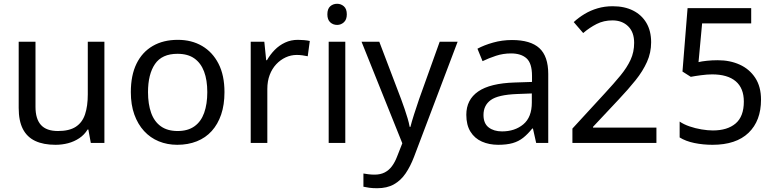

<svg xmlns="http://www.w3.org/2000/svg" viewBox="-20 -757 4107 1017"><path d="M533 -536V0H461L448 -71H444Q427 -43 400 -25Q373 -7 341 1.5Q309 10 274 10Q210 10 166.5 -10.5Q123 -31 101 -74Q79 -117 79 -185V-536H168V-191Q168 -127 197 -95Q226 -63 287 -63Q347 -63 381.5 -85.5Q416 -108 430.5 -151.5Q445 -195 445 -257V-536Z M1169 -269Q1169 -202 1151.5 -150.5Q1134 -99 1101.5 -63Q1069 -27 1022.5 -8.5Q976 10 919 10Q866 10 821 -8.5Q776 -27 743 -63Q710 -99 691.5 -150.5Q673 -202 673 -269Q673 -358 703 -419.5Q733 -481 789 -513.5Q845 -546 922 -546Q995 -546 1050.5 -513.5Q1106 -481 1137.5 -419.5Q1169 -358 1169 -269ZM764 -269Q764 -206 780.5 -159.5Q797 -113 832 -88Q867 -63 921 -63Q975 -63 1010 -88Q1045 -113 1061.5 -159.5Q1078 -206 1078 -269Q1078 -333 1061 -378Q1044 -423 1009.5 -447.5Q975 -472 920 -472Q838 -472 801 -418Q764 -364 764 -269Z M1558 -546Q1573 -546 1590.5 -544.5Q1608 -543 1621 -540L1610 -459Q1597 -462 1581.5 -464Q1566 -466 1552 -466Q1521 -466 1493 -453Q1465 -440 1443 -416.5Q1421 -393 1408.5 -360Q1396 -327 1396 -286V0H1308V-536H1380L1390 -438H1394Q1411 -468 1435 -492.5Q1459 -517 1490 -531.5Q1521 -546 1558 -546Z M1809 -536V0H1721V-536ZM1766 -737Q1786 -737 1801.5 -723.5Q1817 -710 1817 -681Q1817 -653 1801.5 -639Q1786 -625 1766 -625Q1744 -625 1729 -639Q1714 -653 1714 -681Q1714 -710 1729 -723.5Q1744 -737 1766 -737Z M1895 -536H1989L2105 -231Q2115 -204 2123.5 -179Q2132 -154 2139 -130.5Q2146 -107 2150 -85H2154Q2160 -110 2173 -150.5Q2186 -191 2200 -232L2309 -536H2404L2173 74Q2154 124 2128.5 161.5Q2103 199 2066.5 219.5Q2030 240 1978 240Q1954 240 1936 237.5Q1918 235 1905 232V162Q1916 164 1931.5 166Q1947 168 1964 168Q1995 168 2017.5 156.5Q2040 145 2056 123.5Q2072 102 2083 73L2111 2Z M2692 -545Q2790 -545 2837 -502Q2884 -459 2884 -365V0H2820L2803 -76H2799Q2776 -47 2751.5 -27.5Q2727 -8 2695.5 1Q2664 10 2619 10Q2571 10 2532.5 -7Q2494 -24 2472 -59.5Q2450 -95 2450 -149Q2450 -229 2513 -272.5Q2576 -316 2707 -320L2798 -323V-355Q2798 -422 2769 -448Q2740 -474 2687 -474Q2645 -474 2607 -461.5Q2569 -449 2536 -433L2509 -499Q2544 -518 2592 -531.5Q2640 -545 2692 -545ZM2718 -259Q2618 -255 2579.5 -227Q2541 -199 2541 -148Q2541 -103 2568.5 -82Q2596 -61 2639 -61Q2707 -61 2752 -98.5Q2797 -136 2797 -214V-262Z M3012 -76 3183 -262Q3232 -315 3266.5 -357Q3301 -399 3320 -440Q3339 -481 3339 -530Q3339 -587 3307 -618Q3275 -649 3224 -649Q3178 -649 3140.5 -630Q3103 -611 3069 -582L3019 -640Q3045 -664 3076.5 -683Q3108 -702 3145.5 -713Q3183 -724 3225 -724Q3288 -724 3333.5 -701Q3379 -678 3404 -635.5Q3429 -593 3429 -533Q3429 -478 3407 -429Q3385 -380 3346.5 -332Q3308 -284 3258 -231L3121 -85V-81H3457V0H3012Z M3754 10Q3704 10 3658 0.5Q3612 -9 3580 -29V-113Q3602 -98 3632.5 -87.5Q3663 -77 3696 -71.5Q3729 -66 3756 -66Q3833 -66 3876.5 -103Q3920 -140 3920 -219Q3920 -290 3877 -326.5Q3834 -363 3752 -363Q3726 -363 3692.5 -358.5Q3659 -354 3639 -350L3595 -378L3622 -714H3959V-633H3699L3680 -428Q3696 -432 3723.5 -435Q3751 -438 3782 -438Q3847 -438 3898.5 -414.5Q3950 -391 3980.5 -344.5Q4011 -298 4011 -229Q4011 -117 3945 -53.5Q3879 10 3754 10Z"/></svg>

Font: uoriya25
Style: Book
Weight: 400
Designer: Jelle Bosma - Monotype Design Team
Foundry: Monotype Imaging Inc.
Version: Version 2.003